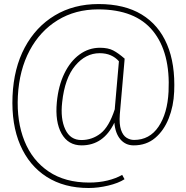

<svg xmlns="http://www.w3.org/2000/svg" viewBox="-20 -709 918 950"><path d="M418.5 221.2Q297.4 221.2 210.9 166Q124.5 110.8 80.3 9Q36.1 -92.8 42 -233.4Q47.9 -371.6 102.5 -473.9Q157.2 -576.2 251 -632.6Q344.7 -689 467.8 -689Q595.7 -689 680.7 -637.5Q765.6 -585.9 806.6 -489Q847.7 -392.1 841.8 -255.4Q838.9 -184.1 814.9 -123.5Q791 -63 747.6 -26.4Q704.1 10.3 641.6 10.3Q601.1 10.3 575.7 -19.5Q550.3 -49.3 545.9 -102.1Q492.2 10.3 383.8 10.3Q317.4 10.3 284.7 -47.9Q252 -106 261.2 -203.1Q269 -284.7 298.3 -345.2Q327.6 -405.8 373.3 -439.2Q418.9 -472.7 474.6 -472.7Q515.1 -472.7 540.5 -459.2Q565.9 -445.8 596.7 -418.9L595.7 -405.8L572.8 -143.1Q569.3 -93.8 578.9 -66.2Q588.4 -38.6 606 -27.6Q623.5 -16.6 643.1 -16.6Q720.2 -16.6 764.4 -82.3Q808.6 -147.9 814 -255.4Q823.7 -448.7 736.8 -555.7Q649.9 -662.6 465.8 -662.6Q352.5 -662.6 265.4 -609.1Q178.2 -555.7 126.7 -459.2Q75.2 -362.8 68.4 -233.4Q62 -107.9 101.1 -11.2Q140.1 85.4 221.2 139.9Q302.2 194.3 421.4 194.3Q469.7 194.3 512 184.1Q554.2 173.8 584.5 156.2L596.2 177.7Q565.9 197.3 515.9 209.2Q465.8 221.2 418.5 221.2ZM382.8 -16.1Q435.5 -16.1 477.5 -48.6Q519.5 -81.1 547.9 -168.5Q548.3 -171.9 548.3 -174.8Q548.3 -177.7 548.8 -181.2L568.4 -405.8Q551.8 -424.8 528.1 -435.3Q504.4 -445.8 473.1 -445.8Q403.8 -445.8 352.1 -384Q300.3 -322.3 287.6 -203.1Q278.3 -121.6 303 -68.8Q327.6 -16.1 382.8 -16.1Z"/></svg>

Font: Roboto Slab LO Thin
Style: Regular
Weight: 250
Designer: Google
Version: Version 2.00;September 28, 2018;FontCreator 11.5.0.2427 64-b